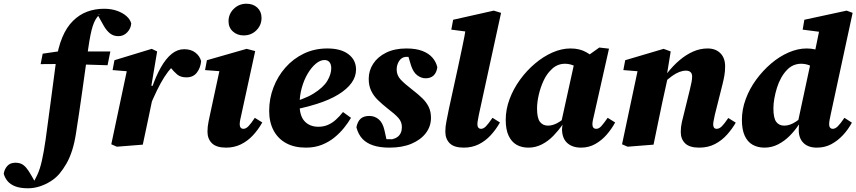

<svg xmlns="http://www.w3.org/2000/svg" viewBox="-176 -776 4594 1030"><path d="M-26 234Q-68 234 -94.5 223.5Q-121 213 -135.5 195.5Q-150 178 -156 156Q-152 131 -136.5 114Q-121 97 -94 97Q-74 97 -60.5 103.5Q-47 110 -34.5 125Q-22 140 -8 165L11 198L-5 195H13L6 198Q15 181 23 164.5Q31 148 38 126Q44 107 49 84.5Q54 62 59 34Q64 6 69 -29Q83 -130 96.5 -234Q110 -338 124 -442Q135 -520 158 -575Q181 -630 215.5 -664Q250 -698 292 -713.5Q334 -729 382 -729Q421 -729 452 -718Q483 -707 503 -689Q523 -671 528 -650Q526 -623 506.5 -602.5Q487 -582 459 -582Q433 -582 414.5 -596.5Q396 -611 381 -637L348 -696L362 -699H349L357 -697Q345 -686 336.5 -671Q328 -656 321.5 -636Q315 -616 309 -586Q303 -556 297 -514Q281 -399 265 -285Q249 -171 232 -63Q224 -10 211 30.5Q198 71 180.5 101.5Q163 132 142 157Q122 180 95 197Q68 214 37 224Q6 234 -26 234ZM42 -432 53 -488 183 -507V-500H416L401 -426L173 -433Z M622 -192 610 -302H638Q660 -367 687 -414.5Q714 -462 745 -487Q776 -512 812 -512Q849 -512 872.5 -493.5Q896 -475 903 -448Q900 -413 880.5 -387Q861 -361 824 -361Q793 -361 775 -376Q757 -391 737 -416L723 -434L774 -421L748 -418Q725 -393 705.5 -362.5Q686 -332 666 -291Q646 -250 622 -192ZM421 -2 510 -422 565 -389 428 -400 438 -453 638 -514 667 -500 636 -316 655 -315 640 -237Q627 -174 614.5 -115.5Q602 -57 590 0L451 11Z M937 -70Q937 -96 943 -125Q949 -154 954 -177L1007 -423L1043 -391L924 -400L934 -453L1147 -514L1193 -502L1119 -162Q1115 -146 1112.5 -132.5Q1110 -119 1110 -109Q1110 -98 1115 -91.5Q1120 -85 1130 -85Q1143 -85 1156.5 -98.5Q1170 -112 1191 -144L1231 -119Q1209 -80 1180.5 -49.5Q1152 -19 1116 -1.5Q1080 16 1037 16Q985 16 961 -7.5Q937 -31 937 -70ZM1131 -586Q1097 -586 1073.5 -607Q1050 -628 1050 -662Q1050 -701 1078 -728.5Q1106 -756 1146 -756Q1182 -756 1204.5 -735Q1227 -714 1227 -680Q1227 -641 1199.5 -613.5Q1172 -586 1131 -586Z M1465 16Q1403 16 1359 -8Q1315 -32 1291.5 -76.5Q1268 -121 1268 -181Q1268 -247 1291 -307Q1314 -367 1355.5 -414Q1397 -461 1454 -488.5Q1511 -516 1580 -516Q1653 -516 1693.5 -485Q1734 -454 1734 -403Q1734 -365 1710 -331.5Q1686 -298 1639 -269Q1592 -240 1522 -218Q1452 -196 1358 -179L1357 -218Q1453 -241 1506 -274Q1559 -307 1580 -342.5Q1601 -378 1601 -410Q1601 -431 1591.5 -442.5Q1582 -454 1565 -454Q1542 -454 1518.5 -434.5Q1495 -415 1475 -381.5Q1455 -348 1443 -305Q1431 -262 1431 -216Q1431 -154 1458.5 -125Q1486 -96 1532 -96Q1560 -96 1583 -106Q1606 -116 1626 -134Q1646 -152 1664 -175L1707 -144Q1692 -118 1669.5 -90Q1647 -62 1617.5 -38Q1588 -14 1550 1Q1512 16 1465 16Z M1913 16Q1862 16 1826 4Q1790 -8 1768 -31.5Q1746 -55 1736 -93Q1742 -124 1758.5 -139Q1775 -154 1805 -154Q1834 -154 1855.5 -136Q1877 -118 1886 -79L1901 -12L1837 -30Q1859 -30 1882 -29.5Q1905 -29 1928 -29Q1945 -33 1956.5 -41.5Q1968 -50 1974 -63.5Q1980 -77 1980 -94Q1980 -122 1961.5 -143Q1943 -164 1902 -195Q1873 -218 1850.5 -240Q1828 -262 1815 -289.5Q1802 -317 1802 -353Q1802 -397 1826 -434Q1850 -471 1895.5 -493.5Q1941 -516 2004 -516Q2056 -516 2090.5 -502.5Q2125 -489 2144.5 -466Q2164 -443 2170 -415Q2166 -386 2150 -371Q2134 -356 2107 -356Q2084 -356 2062.5 -372Q2041 -388 2029 -425L2011 -485L2070 -471Q2052 -471 2035 -471Q2018 -471 2001 -471Q1978 -469 1965 -448.5Q1952 -428 1952 -403Q1952 -372 1973.5 -349Q1995 -326 2038 -293Q2068 -270 2090 -248.5Q2112 -227 2124 -202Q2136 -177 2136 -144Q2136 -98 2108.5 -62Q2081 -26 2031.5 -5Q1982 16 1913 16Z M2312 16Q2260 16 2236.5 -7.5Q2213 -31 2213 -70Q2213 -97 2219 -125.5Q2225 -154 2232 -191L2282 -420Q2293 -473 2304 -524Q2315 -575 2324 -629L2384 -599L2245 -617L2255 -670L2473 -719L2512 -707L2393 -161Q2390 -144 2387.5 -131Q2385 -118 2385 -109Q2385 -98 2390 -91.5Q2395 -85 2405 -85Q2418 -85 2431.5 -99Q2445 -113 2466 -144L2506 -119Q2484 -80 2455.5 -49.5Q2427 -19 2391.5 -1.5Q2356 16 2312 16Z M2659 16Q2622 16 2595 0.5Q2568 -15 2552.5 -48Q2537 -81 2537 -133Q2537 -189 2557.5 -244Q2578 -299 2613.5 -348Q2649 -397 2694 -435Q2739 -473 2788 -494.5Q2837 -516 2884 -516Q2910 -516 2930.5 -511Q2951 -506 2969 -496Q2987 -486 3004 -472L2943 -399Q2919 -418 2897.5 -426Q2876 -434 2854 -434Q2842 -434 2829.5 -431Q2817 -428 2804 -420.5Q2791 -413 2780 -401Q2756 -378 2739.5 -342Q2723 -306 2714 -266.5Q2705 -227 2705 -194Q2705 -143 2720.5 -122.5Q2736 -102 2764 -102Q2779 -102 2795 -107.5Q2811 -113 2827.5 -124Q2844 -135 2861 -151L2864 -107H2842Q2820 -76 2792.5 -47.5Q2765 -19 2731 -1.5Q2697 16 2659 16ZM2941 16Q2895 16 2867.5 -8.5Q2840 -33 2839 -81Q2839 -86 2839.5 -90Q2840 -94 2840.5 -98.5Q2841 -103 2842 -107H2832L2907 -448L2938 -449L3039 -521L3091 -515L3012 -164Q3008 -147 3005 -133.5Q3002 -120 3002 -109Q3002 -98 3007 -91.5Q3012 -85 3023 -85Q3037 -85 3050 -99.5Q3063 -114 3084 -144L3124 -119Q3105 -84 3078.5 -53.5Q3052 -23 3017.5 -3.5Q2983 16 2941 16Z M3191 11 3161 -2 3250 -422 3305 -389 3168 -400 3178 -453 3384 -514 3422 -500 3400 -365 3406 -359 3377 -227Q3365 -171 3353.5 -114Q3342 -57 3330 0ZM3575 16Q3523 16 3499.5 -7Q3476 -30 3476 -68Q3476 -95 3482 -121.5Q3488 -148 3494 -170L3525 -296Q3531 -320 3534 -336.5Q3537 -353 3537 -366Q3537 -381 3528.5 -389Q3520 -397 3504 -397Q3487 -397 3468.5 -390Q3450 -383 3429 -368Q3408 -353 3383 -329L3380 -382H3402Q3435 -424 3470 -453.5Q3505 -483 3542.5 -499.5Q3580 -516 3620 -516Q3663 -516 3688.5 -490.5Q3714 -465 3714 -420Q3714 -394 3710 -371Q3706 -348 3700 -324L3659 -161Q3656 -145 3653 -131.5Q3650 -118 3650 -108Q3650 -97 3654.5 -91Q3659 -85 3669 -85Q3683 -85 3696.5 -98.5Q3710 -112 3731 -143L3771 -118Q3752 -85 3724.5 -54Q3697 -23 3660 -3.5Q3623 16 3575 16Z M3925 16Q3889 16 3861.5 0.5Q3834 -15 3819 -48Q3804 -81 3804 -133Q3804 -189 3824.5 -244.5Q3845 -300 3880.5 -348.5Q3916 -397 3960.5 -435Q4005 -473 4054.5 -494.5Q4104 -516 4151 -516Q4176 -516 4196.5 -511Q4217 -506 4235 -497Q4253 -488 4271 -473L4209 -399Q4185 -418 4165 -426Q4145 -434 4120 -434Q4108 -434 4094.5 -430.5Q4081 -427 4068.5 -419.5Q4056 -412 4047 -402Q4029 -384 4015 -359Q4001 -334 3992 -305Q3983 -276 3978 -247.5Q3973 -219 3973 -195Q3973 -143 3988 -122.5Q4003 -102 4031 -102Q4047 -102 4062.5 -107.5Q4078 -113 4094.5 -124Q4111 -135 4128 -150L4134 -107H4109Q4088 -75 4060 -47Q4032 -19 3998 -1.5Q3964 16 3925 16ZM4206 16Q4160 16 4134.5 -9Q4109 -34 4109 -78Q4109 -88 4109.5 -97.5Q4110 -107 4112 -118L4104 -119L4175 -450L4188 -461L4223 -632L4270 -599L4130 -617L4139 -670L4366 -719L4398 -707L4281 -165Q4277 -146 4274.5 -133Q4272 -120 4272 -109Q4272 -98 4277 -91.5Q4282 -85 4292 -85Q4305 -85 4319 -99Q4333 -113 4354 -144L4394 -118Q4374 -81 4346 -51Q4318 -21 4283.5 -2.5Q4249 16 4206 16Z"/></svg>

Font: Source Serif 4 ExtraBold
Style: Italic
Weight: 800
Italic angle: -12°
Designer: Frank Grießhammer
Foundry: Adobe Systems Incorporated
Version: Version 4.004;hotconv 1.0.116;makeotfexe 2.5.65601